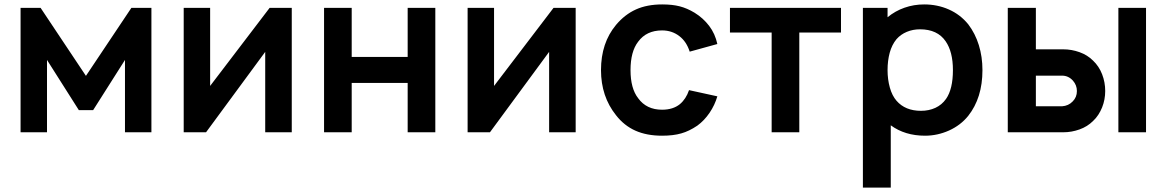

<svg xmlns="http://www.w3.org/2000/svg" viewBox="-20 -598 5274 868"><path d="M664.5 -562.5V0H545V-327L401 -100H336.5L192.5 -327V0H73V-562.5H163.5L368.5 -255L574 -562.5Z M1299 0H1179V-363.5L911.5 0H810.5V-562.5H930V-209.5L1199 -562.5H1299Z M1948 -562.5V0H1823V-223H1570V0H1445V-562.5H1570V-340.5H1823V-562.5Z M2582.5 0H2462.5V-363.5L2195 0H2094V-562.5H2213.5V-209.5L2482.5 -562.5H2582.5Z M3098 -364.5Q3083.5 -410 3051.5 -434.5Q3018 -460.5 2973 -460.5Q2902.5 -460.5 2865 -409.5Q2830.5 -365 2830.5 -281Q2830.5 -198 2865 -154Q2902.5 -102 2973 -102Q3022.5 -102 3053.5 -127Q3081.5 -150.5 3095 -190.5L3223 -162.5Q3211.5 -123 3187.8 -88Q3164 -53 3132.5 -30Q3114 -17.5 3096 -8.8Q3078 0 3060 5Q3024 15.5 2973 15.5Q2904 15.5 2852.8 -7.2Q2801.5 -30 2765 -77Q2697 -162 2697 -281Q2697 -404 2765 -485.5Q2804.5 -532.5 2854.8 -555.2Q2905 -578 2974 -578Q3019.5 -578 3052.5 -569.5Q3086 -561 3120 -540.5Q3159 -516.5 3186 -481Q3213 -445.5 3223 -399Z M3782 -451H3593.5V0H3468.5V-451H3280V-562.5H3782Z M4421.5 -281Q4421.5 -155.5 4357 -74Q4322.5 -31.5 4270.5 -8Q4218 15.5 4162 15.5Q4071 15.5 4007 -31.5V250H3881V-562.5H3992.5V-520Q4027 -548.5 4069.2 -563.2Q4111.5 -578 4158 -578Q4218 -578 4269.5 -555.2Q4321 -532.5 4357 -488.5Q4389 -446.5 4405.2 -393.8Q4421.5 -341 4421.5 -281ZM4288 -281Q4288 -364 4255 -411.5Q4218 -465.5 4139 -465.5Q4107 -465.5 4079.5 -454Q4052 -442.5 4033 -421Q4012 -395.5 4002.2 -359.5Q3992.5 -323.5 3992.5 -281Q3992.5 -239 4002.8 -202.2Q4013 -165.5 4033 -142.5Q4072.5 -97 4143.5 -97Q4179.5 -97 4208.8 -110.5Q4238 -124 4257 -151Q4288 -195.5 4288 -281Z M4663 -562.5V-375H4787Q4824.5 -375 4860.2 -362.2Q4896 -349.5 4921.5 -324Q4948.5 -298.5 4962.5 -262.2Q4976.5 -226 4976.5 -186.5Q4976.5 -167.5 4973 -148.8Q4969.5 -130 4962.5 -112.5Q4955.5 -95 4945.2 -79.2Q4935 -63.5 4921.5 -51Q4896 -25.5 4860.2 -12.8Q4824.5 0 4787 0H4536V-562.5ZM5161 -562.5V0H5036V-562.5ZM4663 -117.5H4781.5Q4810.5 -119.5 4829.5 -139.5Q4848.5 -158.5 4848.5 -186.5Q4848.5 -213 4830.5 -233.5Q4810 -256 4781.5 -256H4663Z"/></svg>

Font: Russisch Sans
Style: Bold
Weight: 700
Designer: Michael Sharanda (font) & Cristiano Sobral (main changes)
Foundry: Michael Sharanda
Version: Version 2.00;September 8, 2020;FontCreator 13.0.0.2681 64-bi